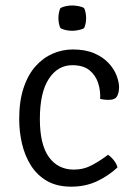

<svg xmlns="http://www.w3.org/2000/svg" viewBox="-20 -688 510 720"><path d="M355.5 -317Q357.5 -346 348.5 -375.2Q339.5 -404.5 316.2 -424Q293 -443.5 251 -443.5Q196.5 -443.5 163 -392.2Q129.5 -341 129.5 -241.5Q129.5 -145.5 163.5 -98.8Q197.5 -52 257 -52Q294 -52 325.8 -69.2Q357.5 -86.5 385 -107.5Q396 -100.5 406.8 -87Q417.5 -73.5 420.5 -60Q386 -28 343 -8Q300 12 247 12Q193.5 12 156.2 -9.5Q119 -31 96 -67.5Q73 -104 62.5 -149.2Q52 -194.5 52 -241.5Q52 -309 68.5 -358.5Q85 -408 113.5 -439.8Q142 -471.5 178 -487Q214 -502.5 253 -502.5Q300.5 -502.5 333.8 -488Q367 -473.5 387.5 -451.2Q408 -429 417.2 -404.5Q426.5 -380 426.5 -360.5Q426.5 -341.5 419.2 -327.5Q412 -313.5 387 -313.5Q379 -313.5 371.5 -314.2Q364 -315 355.5 -317ZM199 -620Q199 -629.5 201 -640.2Q203 -651 206.5 -657.5Q213.5 -662 226.5 -664.8Q239.5 -667.5 251 -667.5Q261.5 -667.5 275.5 -664.8Q289.5 -662 295.5 -657.5Q299 -651 301 -640.2Q303 -629.5 303 -620Q303 -611 301 -600.2Q299 -589.5 295.5 -583Q290.5 -578.5 276 -575.5Q261.5 -572.5 251 -572.5Q239.5 -572.5 226.5 -575.2Q213.5 -578 206.5 -583Q203 -589.5 201 -600.2Q199 -611 199 -620Z"/></svg>

Font: Signika Light Light
Style: Regular
Weight: 300
Version: Version 2.001